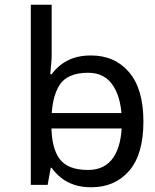

<svg xmlns="http://www.w3.org/2000/svg" viewBox="-20 -780 655 810"><path d="M536 -238V-303H160V-238ZM365 10Q465 10 525 -59.5Q585 -129 585 -267Q585 -405 524.5 -475.5Q464 -546 364 -546Q322 -546 291 -535.5Q260 -525 237 -507Q214 -489 198 -467H192Q193 -480 195.5 -505.5Q198 -531 198 -546V-760H110V0H181L194 -72H198Q214 -49 237 -30.5Q260 -12 291.5 -1Q323 10 365 10ZM351 -63Q266 -63 231.5 -109.5Q197 -156 197 -250V-266Q197 -366 230 -419.5Q263 -473 352 -473Q423 -473 458.5 -416.5Q494 -360 494 -265Q494 -169 458.5 -116Q423 -63 351 -63Z"/></svg>

Font: hextamil15
Style: Book
Weight: 400
Designer: Jelle Bosma - Monotype Design Team
Foundry: Monotype Imaging Inc.
Version: Version 2.003